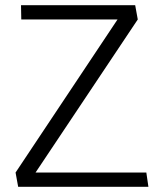

<svg xmlns="http://www.w3.org/2000/svg" viewBox="-20 -720 632 740"><path d="M61 -700H501L511 -645L117 -55H544L552 0H50L40 -55L433 -645H62Z"/></svg>

Font: Antic
Style: Regular
Weight: 400
Version: Version 1.0002